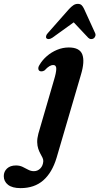

<svg xmlns="http://www.w3.org/2000/svg" viewBox="-140 -721 514 991"><path d="M277.5 -334.5 152 93.5Q129 170 83.2 210Q37.5 250 -34 250Q-76.5 250 -98.5 232.8Q-120.5 215.5 -120.5 188Q-120.5 164.5 -103.8 148.8Q-87 133 -57.5 133Q-38.5 133 -23.5 140.2Q-8.5 147.5 5.5 155Q19.5 162.5 35 162.5Q54 162.5 68 148.5Q82 134.5 83.5 110.5Q83.5 101.5 79 92.2Q74.5 83 68.2 71.8Q62 60.5 57.2 46Q52.5 31.5 52 12.8Q51.5 -6 58 -31L138.5 -307.5Q150 -345 150.5 -365.2Q151 -385.5 134 -385.5Q125.5 -385.5 114.8 -379.2Q104 -373 90.5 -358Q83 -353.5 77 -352.8Q71 -352 66 -354Q58.5 -357.5 57.8 -366.5Q57 -375.5 64 -386Q78 -410.5 101.5 -431Q125 -451.5 154.5 -463.8Q184 -476 215 -476Q271 -476 284.8 -440Q298.5 -404 277.5 -334.5ZM270.9 -627.5H219.9L315.5 -526Q322.3 -519.5 330.2 -519.2Q338 -519 344.4 -523.5Q349.9 -528 352.3 -535.8Q354.6 -543.5 349.9 -552.5L294.2 -674.5Q288.3 -687.5 281.3 -694.2Q274.3 -701 261.9 -701Q249.2 -701 239 -694.2Q228.8 -687.5 216.5 -674.5L108.9 -552.5Q100 -543.5 98.1 -535.8Q96.2 -528 99.6 -523.5Q103.8 -519 111.7 -519.2Q119.6 -519.5 129.8 -526Z"/></svg>

Font: Fraunces SemiBold
Style: Italic
Weight: 600
Italic angle: -16°
Version: Version 1.000;[b76b70a41]